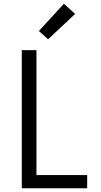

<svg xmlns="http://www.w3.org/2000/svg" viewBox="-20 -1002 540 1022"><path d="M96 0V-735H174V-70H444V0ZM236 -793 187 -837 320 -982 380 -928Z"/></svg>

Font: Zed Mono
Style: Regular
Weight: 400
Monospace: yes
Designer: Belleve Invis
Foundry: Belleve Invis
Version: Version 1.0.0; ttfautohint (v1.8.4)